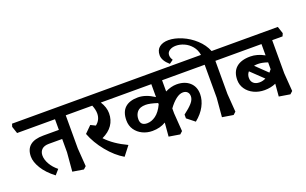

<svg xmlns="http://www.w3.org/2000/svg" viewBox="-131 -1377 3060 1917"><g transform="rotate(-20 1399.0 -418.5)"><path d="M512.2 -184.1 525.9 8.8 498 34.2 380.9 15.1 397.9 -185.1V-326.2H255.9Q206.1 -326.2 180.9 -302Q155.8 -277.8 155.8 -237.8Q155.8 -193.8 183.3 -145.5Q210.9 -97.2 258.8 -59.1L212.9 -6.8Q128.9 -70.8 86.4 -140.4Q43.9 -210 43.9 -267.1Q43.9 -422.9 232.9 -422.9H397.9V-536.1H-4.9L-29.8 -610.8L-20 -641.1H609.9L634.8 -565.9L622.1 -536.1H512.2Z M884.8 -536.1Q925.8 -472.2 925.8 -408.2Q925.8 -337.4 888.9 -283.7Q852.1 -230 778.8 -195.8Q859.9 -108.9 999 -43.9L922.9 54.2Q835 3.4 756.3 -92.8Q677.7 -189 638.7 -292L709 -361.8L759.8 -336.9Q785.6 -356 799.8 -384Q814 -412.1 814 -446.8Q814 -486.8 793.9 -536.1H605L580.1 -610.8L589.8 -641.1H1026.9L1051.8 -565.9L1039.1 -536.1Z M1535.6 -417Q1597.7 -447.8 1656.2 -448.2Q1742.2 -448.2 1793.9 -402.1Q1845.7 -356 1845.7 -276.9Q1845.7 -213.9 1812 -149.9Q1778.3 -85.9 1711.4 -32.2L1629.4 -97.2V-137.2Q1689.5 -182.1 1720.5 -217.5Q1751.5 -252.9 1751.5 -288.1Q1751.5 -317.9 1734.4 -334.5Q1717.3 -351.1 1688.5 -351.1Q1652.3 -351.1 1612.8 -320.1Q1573.2 -289.1 1535.6 -236.8V-184.1L1549.3 8.8L1521.5 34.2L1404.3 15.1L1416.5 -129.9Q1356.4 -92.8 1273.4 -92.8Q1217.3 -92.8 1169.4 -116Q1121.6 -139.2 1092.5 -181.6Q1063.5 -224.1 1063.5 -280.8Q1063.5 -369.6 1111.1 -413.8Q1158.7 -458 1249.5 -458Q1330.6 -458 1421.4 -398.9V-536.1H1021.5L996.6 -610.8L1006.3 -641.1H1889.6L1914.6 -565.9L1904.3 -536.1H1535.6ZM1421.4 -320.8V-337.9L1420.4 -335.9Q1340.3 -361.8 1297.4 -361.8Q1234.4 -361.8 1207 -329.8Q1179.7 -297.9 1179.7 -251Q1179.7 -183.1 1250.5 -183.1Q1297.4 -183.1 1342 -215.6Q1386.7 -248 1421.4 -320.8Z M2102.1 -184.1 2116.2 8.8 2088.4 34.2 1971.2 15.1 1988.3 -185.1V-536.1H1889.2L1864.3 -610.8L1874 -641.1H1987.3Q1978.5 -696.3 1945.8 -735.1Q1913.1 -773.9 1869.1 -793.5Q1825.2 -813 1782.2 -813Q1741.2 -813 1714.1 -794.9Q1687 -776.9 1687 -746.1Q1687 -731.9 1691.2 -720Q1695.3 -708 1705.1 -691.9L1665 -663.1Q1598.1 -721.2 1598.1 -777.8Q1598.1 -835 1634.8 -863Q1671.4 -891.1 1731 -891.1Q1795.9 -891.1 1871.6 -859.1Q1947.3 -827.1 2009.3 -770Q2071.3 -712.9 2100.1 -641.1H2200.2L2225.1 -565.9L2212.4 -536.1H2102.1Z M2705.6 -184.1 2719.7 8.8 2691.9 34.2 2574.7 15.1 2585.9 -117.2Q2532.7 -93.3 2466.8 -92.8Q2403.8 -92.8 2352.3 -117.4Q2300.8 -142.1 2271.2 -185.1Q2241.7 -228 2241.7 -280.8Q2241.7 -367.7 2293.2 -412.8Q2344.7 -458 2442.9 -458Q2516.1 -458 2591.8 -416V-536.1H2194.8L2169.9 -610.8L2179.7 -641.1H2803.7L2828.6 -565.9L2815.9 -536.1H2705.6ZM2490.7 -361.8Q2464.8 -361.8 2447.8 -357.9L2568.8 -241.2Q2585 -259.3 2591.8 -269V-341.8Q2532.7 -361.8 2490.7 -361.8ZM2510.7 -199.2 2380.9 -323.2Q2357.9 -298.3 2357.9 -261.2Q2357.9 -224.1 2381.3 -203.6Q2404.8 -183.1 2443.8 -183.1Q2478.5 -183.1 2510.7 -199.2Z"/></g></svg>

Font: Sura
Style: Bold
Weight: 700
Designer: Carolina Giovagnoli
Foundry: Huerta Tipografica
Version: Version 1.002;PS 001.002;hotconv 1.0.70;makeotf.lib2.5.58329